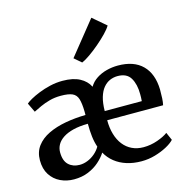

<svg xmlns="http://www.w3.org/2000/svg" viewBox="-126 -1000 1096 1131"><g transform="rotate(-15 422.0 -435.0)"><path d="M188 11Q143.5 11 105.5 -7Q67.5 -25 44.5 -60.8Q21.5 -96.5 21.5 -149Q21.5 -199.5 48.2 -235.2Q75 -271 121.2 -293.2Q167.5 -315.5 226.5 -326.2Q285.5 -337 350 -338V-359Q349 -409.5 340.5 -436.8Q332 -464 308.2 -474.5Q284.5 -485 238.5 -485Q200.5 -485 169 -476.2Q137.5 -467.5 112 -455.8Q86.5 -444 66.5 -434L39.5 -490.5Q48.5 -499 71 -511.8Q93.5 -524.5 125.2 -537.2Q157 -550 194.5 -558.8Q232 -567.5 270.5 -567.5Q334.5 -567.5 374.8 -546.2Q415 -525 433.5 -488Q450 -516 478 -534.2Q506 -552.5 540 -561.2Q574 -570 609 -570Q706 -570 758.2 -518Q810.5 -466 813 -369.5Q813 -338.5 811.8 -315.5Q810.5 -292.5 806.5 -275H465.5Q465.5 -228 476.8 -189.5Q488 -151 509.8 -123.2Q531.5 -95.5 562.5 -80.8Q593.5 -66 632.5 -66Q676 -66 717.8 -80.8Q759.5 -95.5 782.5 -113L803.5 -65Q786.5 -46.5 754.2 -29.2Q722 -12 682 -0.5Q642 11 599.5 11Q550.5 11 509.5 -2Q468.5 -15 437.8 -39.5Q407 -64 388 -98.5Q370.5 -71 342.2 -46Q314 -21 275.2 -5Q236.5 11 188 11ZM465.5 -331H691.5Q692.5 -340 692.8 -352.2Q693 -364.5 693 -373.5Q693 -433.5 670.2 -472Q647.5 -510.5 591.5 -510.5Q566.5 -510.5 544 -500.8Q521.5 -491 504 -470Q486.5 -449 476.2 -414.5Q466 -380 465.5 -331ZM242 -63Q266.5 -63 290.8 -72.8Q315 -82.5 335.5 -100Q356 -117.5 369 -140Q358.5 -170 354.2 -206.5Q350 -243 350 -284.5Q298 -284 260.2 -274.5Q222.5 -265 197.5 -248.5Q172.5 -232 160.5 -210.5Q148.5 -189 148.5 -164.5Q148.5 -112 174.8 -87.5Q201 -63 242 -63ZM411 -642 368 -679 531.5 -882.5 612.5 -813.5Q601.5 -794.5 576.8 -769Q552 -743.5 521.2 -717.2Q490.5 -691 461.5 -670.8Q432.5 -650.5 412.5 -642Z"/></g></svg>

Font: Merriweather SemiBold
Style: Regular
Weight: 600
Version: Version 2.100